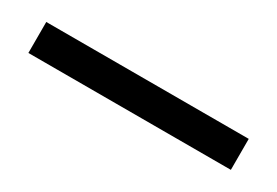

<svg xmlns="http://www.w3.org/2000/svg" viewBox="-8 -91 579 401"><g transform="rotate(30 281.0 109.5)"><path d="M37.1 146.5V71.8H525.4V146.5Z"/></g></svg>

Font: Reddit Mono SemiBold
Style: Regular
Weight: 600
Monospace: yes
Designer: Stephen Hutchings
Foundry: Reddit
Version: Version 1.014